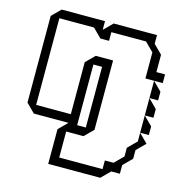

<svg xmlns="http://www.w3.org/2000/svg" viewBox="-112 -639 899 963"><g transform="rotate(15 337.5 -157.5)"><path d="M630 -225V-315L675 -270V-225ZM630 -135V-225L675 -180V-135ZM630 -45V-135L675 -90V-45ZM360 0V-315H315V0ZM45 -45V-495L90 -540H315V-495L360 -540H585V-495L630 -450V-360H675V-315H585V-450L540 -495H360V-450H315L270 -495H90V-45H270V-315L315 -360H405V0L360 45H270V180H495V135H540L585 90V45L630 0V-45L675 0L630 45V90L585 135V180H540L495 225H225V45L270 0H90Z"/></g></svg>

Font: Rubik Iso
Style: Regular
Weight: 400
Designer: Hubert and Fischer, NaN
Foundry: Hubert and Fischer, NaN
Version: Version 2.200